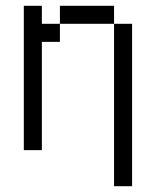

<svg xmlns="http://www.w3.org/2000/svg" viewBox="-20 -520 540 665"><path d="M375 -437.5V125H437.5V-437.5ZM62.5 -500Q62.5 -500 62.5 0H125Q125 0 125 -375H187.5V-437.5H125V-500ZM187.5 -437.5H375V-500H187.5Z"/></svg>

Font: Unifont
Style: Regular
Weight: 500
Version: Version 15.1.04